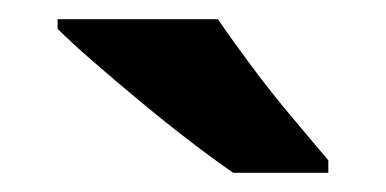

<svg xmlns="http://www.w3.org/2000/svg" viewBox="-20 -786 402 200"><path d="M207 -766Q222 -744 242.5 -716.5Q263 -689 284.5 -663.5Q306 -638 322 -619V-606H223Q204 -619 178.5 -638.5Q153 -658 126.5 -680Q100 -702 77 -722Q54 -742 40 -756V-766Z"/></svg>

Font: Noto IKEA Latin
Style: Bold
Weight: 700
Designer: Monotype Design Team
Foundry: Monotype Imaging Inc.
Version: Version 1.0